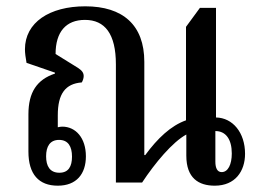

<svg xmlns="http://www.w3.org/2000/svg" viewBox="-20 -578 824 608"><path d="M163 10C222 10 252 -27 252 -83C252 -141 220 -177 177 -177C172 -177 168 -176 163 -175V-213C163 -281 187 -313 239 -317C242 -322 245 -330 245 -337C245 -348 239 -355 227 -363L156 -407C156 -477 189 -515 249 -515C312 -515 347 -471 347 -374V0H430C471 -62 526 -128 570 -152V-85C570 -14 609 10 660 10C725 10 756 -36 756 -91C756 -158 717 -205 664 -206V-553H613L569 -493V-197C521 -180 479 -140 440 -87H437V-382C437 -499 369 -558 250 -558C137 -558 59 -507 59 -422C59 -410 61 -396 64 -379L154 -348V-345C97 -326 70 -286 70 -216V-98C70 -26 103 10 163 10ZM682 -33C668 -33 662 -46 662 -66V-163C695 -163 714 -137 714 -92C714 -57 702 -33 682 -33ZM168 -31C138 -31 126 -52 126 -83C126 -114 138 -135 167 -135C196 -135 208 -114 208 -82C208 -51 197 -31 168 -31Z"/></svg>

Font: Noto Serif Thai Condensed Medium
Style: Regular
Weight: 500
Width: 3
Designer: Monotype Design Team
Foundry: Monotype Imaging Inc.
Version: Version 2.002